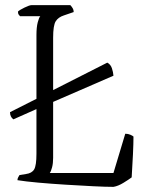

<svg xmlns="http://www.w3.org/2000/svg" viewBox="-20 -728 575 748"><path d="M32 -263Q19 -273 19 -291L122 -343V-591Q122 -622 127 -641Q132 -660 137 -665H58Q55 -668 52.5 -671.5Q50 -675 50 -683Q56 -689 75.5 -698.5Q95 -708 103 -708H254Q258 -704 262.5 -697Q267 -690 267 -681L229 -668Q207 -661 197 -645Q187 -629 187 -581V-377L398 -484Q411 -477 416 -462Q421 -447 422 -433L187 -331V-113Q187 -92 183 -76.5Q179 -61 174 -54H422L468 -207Q479 -207 488 -203Q497 -199 500 -196Q500 -171 498 -127Q496 -83 493 -37Q481 -28 460.5 -15.5Q440 -3 422 0Q392 0 342 -2.5Q292 -5 235.5 -8.5Q179 -12 129 -16.5Q79 -21 48 -26Q48 -32 51 -37.5Q54 -43 56 -46L81 -50Q104 -53 113 -68Q122 -83 122 -129V-303Z"/></svg>

Font: Texturina 72pt ExtraLight
Style: Regular
Weight: 200
Designer: Guillermo Torres Carreño
Foundry: Omnibus-Type
Version: Version 1.002; ttfautohint (v1.8.3)